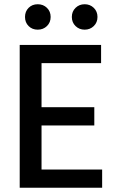

<svg xmlns="http://www.w3.org/2000/svg" viewBox="-20 -886 554 906"><path d="M201.5 -849Q219 -832 219 -806Q219 -780 201.5 -763Q184 -746 158 -746Q132 -746 115 -763Q98 -780 98 -806Q98 -832 115 -849Q132 -866 158 -866Q184 -866 201.5 -849ZM422.5 -849Q440 -832 440 -806Q440 -780 422.5 -763Q405 -746 379.5 -746Q354 -746 336.5 -763Q319 -780 319 -806Q319 -832 336.5 -849Q354 -866 379.5 -866Q405 -866 422.5 -849ZM462 0H73V-674H457V-588H176V-380H425V-294H176V-86H462Z"/></svg>

Font: Hind Jalandhar Medium
Style: Regular
Weight: 500
Designer: Namrata Goyal
Foundry: Indian Type Foundry
Version: Version 0.702;PS 1.0;hotconv 1.0.81;makeotf.lib2.5.63406